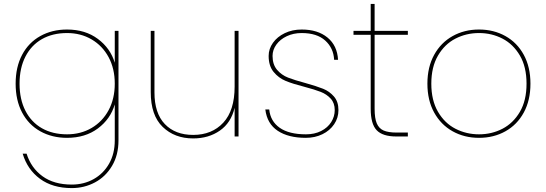

<svg xmlns="http://www.w3.org/2000/svg" viewBox="-20 -698 2793 982"><path d="M323 -547Q416 -547 480.5 -499Q545 -451 567 -377V-540H586V20Q586 95 553 150.5Q520 206 465.5 235Q411 264 347 264Q249 264 184.5 216.5Q120 169 96 88H116Q139 161 197.5 203.5Q256 246 347 246Q409 246 459 218Q509 190 538 139Q567 88 567 20V-164Q545 -89 480.5 -41Q416 7 323 7Q246 7 186 -26.5Q126 -60 93 -122.5Q60 -185 60 -270Q60 -355 93 -417.5Q126 -480 186 -513.5Q246 -547 323 -547ZM567 -270Q567 -347 535.5 -405.5Q504 -464 448.5 -496.5Q393 -529 323 -529Q249 -529 194.5 -498Q140 -467 110 -408.5Q80 -350 80 -270Q80 -190 110 -131.5Q140 -73 194.5 -42Q249 -11 323 -11Q393 -11 448.5 -43.5Q504 -76 535.5 -134.5Q567 -193 567 -270Z M1200 -540V0H1180V-147Q1162 -70 1104.5 -30Q1047 10 968 10Q873 10 812 -49Q751 -108 751 -227V-540H770V-225Q770 -119 823 -63.5Q876 -8 968 -8Q1064 -8 1122 -70.5Q1180 -133 1180 -255V-540Z M1544 7Q1455 7 1400.5 -29Q1346 -65 1337 -138H1357Q1363 -78 1410.5 -44.5Q1458 -11 1545 -11Q1589 -11 1622.5 -28Q1656 -45 1674 -73.5Q1692 -102 1692 -135Q1692 -171 1671.5 -193.5Q1651 -216 1620.5 -228Q1590 -240 1537 -254Q1478 -269 1441.5 -284Q1405 -299 1379.5 -330Q1354 -361 1354 -412Q1354 -448 1376 -479Q1398 -510 1436.5 -528.5Q1475 -547 1523 -547Q1605 -547 1655 -506Q1705 -465 1709 -392H1689Q1686 -452 1643.5 -490.5Q1601 -529 1523 -529Q1481 -529 1447 -513Q1413 -497 1393.5 -470Q1374 -443 1374 -412Q1374 -368 1397 -341Q1420 -314 1453.5 -301Q1487 -288 1543 -273Q1600 -257 1632.5 -244Q1665 -231 1688 -204.5Q1711 -178 1711 -135Q1711 -95 1689 -62.5Q1667 -30 1629 -11.5Q1591 7 1544 7Z M1896 -520V-142Q1896 -93 1907 -67Q1918 -41 1942 -30.5Q1966 -20 2009 -20H2066V0H2007Q1937 0 1906.5 -32Q1876 -64 1876 -142V-520H1788V-540H1876V-678H1896V-540H2066V-520Z M2430 7Q2355 7 2295 -26.5Q2235 -60 2200.5 -122.5Q2166 -185 2166 -270Q2166 -355 2200.5 -417.5Q2235 -480 2295 -513.5Q2355 -547 2430 -547Q2505 -547 2565 -513.5Q2625 -480 2659 -417.5Q2693 -355 2693 -270Q2693 -185 2659 -122.5Q2625 -60 2565 -26.5Q2505 7 2430 7ZM2430 -11Q2495 -11 2550 -39.5Q2605 -68 2639 -126Q2673 -184 2673 -270Q2673 -356 2639 -414Q2605 -472 2550 -500.5Q2495 -529 2430 -529Q2365 -529 2309.5 -500.5Q2254 -472 2220 -413.5Q2186 -355 2186 -270Q2186 -185 2220 -126.5Q2254 -68 2309.5 -39.5Q2365 -11 2430 -11Z"/></svg>

Font: Fz Poppins Thin
Style: Regular
Weight: 100
Designer: Ninad Kale (Devanagari), Jonny Pinhorn (Latin)
Foundry: Indian Type Foundry
Version: Vit hóa bi Vntype.Com & FontZin.Com